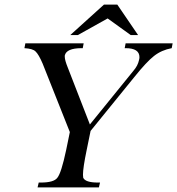

<svg xmlns="http://www.w3.org/2000/svg" viewBox="-20 -813 769 833"><path d="M318 -661H285L431 -793H489L579 -661H547L447 -733ZM559 -506Q578 -528 583 -552Q585 -559 585 -565Q585 -604 525 -604H521L525 -625H729L725 -604Q681 -596 648 -570Q616 -545 563 -479L373 -245L356 -162Q340 -85 340 -55Q340 -47 341 -42Q350 -21 405 -21H414L409 0H143L148 -21H157Q214 -21 229 -42Q246 -63 267 -162L283 -240L165 -537Q148 -577 134 -590Q122 -602 86 -604L90 -625H343L339 -604H334Q268 -604 261 -572Q261 -570 261 -567Q261 -552 274 -520L370 -273Z"/></svg>

Font: New Athena Unicode
Style: Italic
Weight: 400
Designer: J. Rusten 1997; rev. by R. Hancock 2001, 2002, rev. by D. Mastronarde 2002-2019
Foundry: Society for Classical Studies (formerly American Philological Association)
Version: Version 5.008